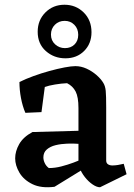

<svg xmlns="http://www.w3.org/2000/svg" viewBox="-20 -775 566 810"><path d="M402 15Q388 15 370.5 3Q353 -9 338 -28Q323 -47 315 -69L311 -80V-319Q311 -366 299 -389Q287 -412 263 -424Q239 -423 212 -418.5Q185 -414 169 -408L155 -302L87 -299Q75 -327 68.5 -361.5Q62 -396 62 -429Q88 -442 121 -454Q154 -466 188.5 -475.5Q223 -485 252 -490.5Q281 -496 298 -496Q322 -496 345 -485.5Q368 -475 387 -458.5Q406 -442 416 -425Q424 -412 426 -392Q428 -372 428 -322V-98Q428 -87 435.5 -82Q443 -77 454 -77Q465 -77 477.5 -79Q490 -81 502 -84L514 -40ZM210 13Q154 20 117 2Q80 -16 62 -46.5Q44 -77 44 -107Q44 -137 61 -167Q78 -197 117 -218L338 -224L335 -167L315 -168Q290 -170 263.5 -169Q237 -168 214.5 -162.5Q192 -157 177.5 -144.5Q163 -132 163 -111Q163 -99 169 -86.5Q175 -74 186 -66Q212 -66 239 -73Q266 -80 290 -89Q314 -98 328 -104L332 -62ZM256 -529Q208 -529 173.5 -559.5Q139 -590 139 -641Q139 -690 171.5 -722.5Q204 -755 252 -755Q300 -755 333 -722.5Q366 -690 366 -639Q366 -591 335 -560Q304 -529 256 -529ZM254 -572Q279 -572 294.5 -587.5Q310 -603 310 -628Q310 -654 293.5 -670.5Q277 -687 253 -687Q228 -687 211.5 -670.5Q195 -654 195 -629Q195 -604 212.5 -588Q230 -572 254 -572Z"/></svg>

Font: Eczar Medium
Style: Regular
Weight: 500
Designer: Vaibhav Singh
Foundry: Rosetta Type Foundry
Version: Version 2.000